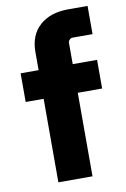

<svg xmlns="http://www.w3.org/2000/svg" viewBox="-84 -780 544 831"><g transform="rotate(-10 188.5 -365.0)"><path d="M104 0V-573Q104 -647 150.5 -688.5Q197 -730 276 -730H361V-606H274Q266 -606 260 -600Q254 -594 254 -586V0ZM25 -367V-493H361V-367Z"/></g></svg>

Font: SUSE Thin ExtraBold
Style: Regular
Weight: 800
Version: Version 1.000